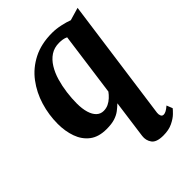

<svg xmlns="http://www.w3.org/2000/svg" viewBox="-235 -678 1042 1042"><g transform="rotate(-45 286.0 -157.0)"><path d="M456 141.5Q454.5 154 458.8 164.2Q463 174.5 474.5 174.5Q483 174.5 494 168.8Q505 163 520 150L533.5 184Q529 190.5 511.5 207.8Q494 225 464.5 239.2Q435 253.5 393 253.5Q340.5 253.5 323.2 229Q306 204.5 310 173.5L340 -47Q324.5 -32 306.8 -18.5Q289 -5 263.8 3Q238.5 11 199.5 11Q139 11 102.2 -17.5Q65.5 -46 48.8 -93Q32 -140 32 -196.5Q32 -266 52 -332Q72 -398 112.2 -451.5Q152.5 -505 214.2 -536.5Q276 -568 359.5 -568Q390.5 -568 424.8 -560.5Q459 -553 480 -544.5L553.5 -566ZM400.5 -493Q388 -499 375 -501Q362 -503 348.5 -503Q311 -503 283.5 -484.8Q256 -466.5 236.8 -435.2Q217.5 -404 206 -364.8Q194.5 -325.5 189 -283.5Q183.5 -241.5 183.5 -202.5Q183.5 -161 192.5 -131.2Q201.5 -101.5 218.2 -85.8Q235 -70 258.5 -70Q278.5 -70 295.2 -78Q312 -86 326.2 -99.2Q340.5 -112.5 350.5 -126.5Z"/></g></svg>

Font: Merriweather Light 18pt ExtraBold
Style: Italic
Weight: 800
Italic angle: -7.8°
Version: Version 2.101